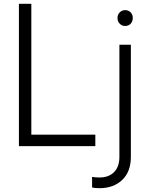

<svg xmlns="http://www.w3.org/2000/svg" viewBox="-20 -765 797 1005"><path d="M79 -745H144V-60H479V0H79ZM462 216V161Q480 164 501 164Q549 164 577 136Q605 108 605 56V-531H665V56Q665 134 619.5 177Q574 220 501 220Q475 220 462 216ZM635 -712Q652 -712 663.5 -700.5Q675 -689 675 -671Q675 -653 664 -641Q653 -629 635 -629Q618 -629 606.5 -641Q595 -653 595 -671Q595 -688 606.5 -700Q618 -712 635 -712Z"/></svg>

Font: BLUETTI 2.0 Extralight
Style: Roman
Weight: 200
Designer: Stijn de Vries
Foundry: tokotype
Version: Version 2.005;October 31, 2023;FontCreator 14.0.0.2814 64-bi